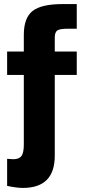

<svg xmlns="http://www.w3.org/2000/svg" viewBox="-20 -749 417 943"><path d="M249 16Q249 174 92 174Q63 174 15 164V31Q34 33 45 33Q74 33 85.5 17Q97 1 97 -39V-381H15V-496H97V-578Q97 -661 140 -695Q183 -729 288 -729H357V-608H315Q274 -608 261.5 -599.5Q249 -591 249 -564V-496H357V-381H249Z"/></svg>

Font: Atkinson Hyperlegible Pro
Style: Bold
Weight: 700
Designer: Elliott Scott, Megan Eiswerth, Linus Boman, Theodore Petrosky, Jacob Perez
Foundry: Braille Institute
Version: Version 1.5.1